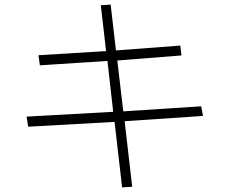

<svg xmlns="http://www.w3.org/2000/svg" viewBox="-20 -729 1002 838"><path d="M449 -463 154 -444 148 -488 443 -506 420 -706 463 -709 486 -509 767 -530 772 -487 492 -465 518 -243 858 -265 866 -223 524 -200 557 86 513 89 480 -197 103 -176 96 -220 474 -241Z"/></svg>

Font: Gmarket Sans TTF Light
Style: Regular
Weight: 300
Designer: Creative Director : Sungho Lee; Art Director : Kiwoong Choi; Project Manager : Sori Yang, Jongwook Yoon; Font Designer :
Foundry: Sandoll Inc.
Version: Version 1.000;hotconv 1.0.109;makeotfexe 2.5.65596